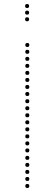

<svg xmlns="http://www.w3.org/2000/svg" viewBox="-20 -940 270 956"><path d="M116 -706Q106 -706 106 -716Q106 -726 116 -726Q126 -726 126 -716Q126 -706 116 -706ZM116 -672Q106 -672 106 -682Q106 -692 116 -692Q126 -692 126 -682Q126 -672 116 -672ZM116 -637Q106 -637 106 -647Q106 -657 116 -657Q126 -657 126 -647Q126 -637 116 -637ZM116 -602Q106 -602 106 -612Q106 -622 116 -622Q126 -622 126 -612Q126 -602 116 -602ZM116 -567Q106 -567 106 -577Q106 -587 116 -587Q126 -587 126 -577Q126 -567 116 -567ZM116 -532Q106 -532 106 -542Q106 -552 116 -552Q126 -552 126 -542Q126 -532 116 -532ZM116 -497Q106 -497 106 -507Q106 -517 116 -517Q126 -517 126 -507Q126 -497 116 -497ZM116 -462Q106 -462 106 -472Q106 -482 116 -482Q126 -482 126 -472Q126 -462 116 -462ZM116 -426Q106 -426 106 -436Q106 -446 116 -446Q126 -446 126 -436Q126 -426 116 -426ZM116 -391Q106 -391 106 -401Q106 -411 116 -411Q126 -411 126 -401Q126 -391 116 -391ZM116 -356Q106 -356 106 -366Q106 -376 116 -376Q126 -376 126 -366Q126 -356 116 -356ZM116 -321Q106 -321 106 -331Q106 -341 116 -341Q126 -341 126 -331Q126 -321 116 -321ZM116 -286Q106 -286 106 -296Q106 -306 116 -306Q126 -306 126 -296Q126 -286 116 -286ZM116 -251Q106 -251 106 -261Q106 -271 116 -271Q126 -271 126 -261Q126 -251 116 -251ZM116 -216Q106 -216 106 -226Q106 -236 116 -236Q126 -236 126 -226Q126 -216 116 -216ZM116 -181Q106 -181 106 -191Q106 -201 116 -201Q126 -201 126 -191Q126 -181 116 -181ZM116 -144Q106 -144 106 -154Q106 -164 116 -164Q126 -164 126 -154Q126 -144 116 -144ZM116 -109Q106 -109 106 -119Q106 -129 116 -129Q126 -129 126 -119Q126 -109 116 -109ZM116 -74Q106 -74 106 -84Q106 -94 116 -94Q126 -94 126 -84Q126 -74 116 -74ZM116 -39Q106 -39 106 -49Q106 -59 116 -59Q126 -59 126 -49Q126 -39 116 -39ZM116 -4Q106 -4 106 -14Q106 -24 116 -24Q126 -24 126 -14Q126 -4 116 -4ZM115 -834Q105 -834 105 -844Q105 -854 115 -854Q125 -854 125 -844Q125 -834 115 -834ZM115 -867Q105 -867 105 -877Q105 -887 115 -887Q125 -887 125 -877Q125 -867 115 -867ZM115 -900Q105 -900 105 -910Q105 -920 115 -920Q125 -920 125 -910Q125 -900 115 -900Z"/></svg>

Font: Raleway Dots
Style: Regular
Weight: 400
Designer: Matt McInerney, Pablo Impallari, Rodrigo Fuenzalida, Brenda Gallo
Foundry: Matt McInerney, Pablo Impallari, Rodrigo Fuenzalida, Brenda Gallo
Version: Version 1.000